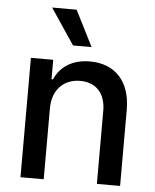

<svg xmlns="http://www.w3.org/2000/svg" viewBox="-55 -828 706 874"><g transform="rotate(5 298.5 -391.0)"><path d="M177.6 -323.9C177.6 -410.9 230.8 -460.6 304.7 -460.6C376.8 -460.6 420.5 -413.4 420.5 -334.2V0H526.6V-346.9C526.6 -481.9 452.4 -552.6 340.9 -552.6C258.9 -552.6 205.3 -514.6 180 -456.7H173.3V-545.5H71.4V0H177.6ZM147.7 -782 257.5 -618.3H342.3L259.6 -782Z"/></g></svg>

Font: Magic Ui Pro Medium
Style: Regular
Weight: 500
Designer: Stefan Endress, Andreas Faust
Version: Version 1.000;FEAKit 1.0